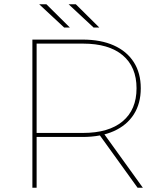

<svg xmlns="http://www.w3.org/2000/svg" viewBox="-20 -887 756 907"><path d="M133 -700H370Q456 -700 517.5 -672.5Q579 -645 612 -593.5Q645 -542 645 -470Q645 -398 612 -346.5Q579 -295 517.5 -267.5Q456 -240 370 -240H144L153 -249V0H133ZM447 -254H472L655 0H630ZM144 -259H372Q494 -259 559.5 -314Q625 -369 625 -470Q625 -571 559.5 -626Q494 -681 372 -681H144L153 -689V-251ZM304 -867H338L449 -757H422ZM165 -867H199L310 -757H283Z"/></svg>

Font: Montserrat
Style: Regular
Weight: 400
Designer: Julieta Ulanovsky
Foundry: Julieta Ulanovsky
Version: Version 8.000